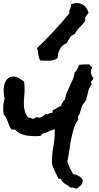

<svg xmlns="http://www.w3.org/2000/svg" viewBox="-65 -1170 629 1223"><path d="M529.3 -671.9Q529.3 -663.1 522 -657.2Q514.6 -651.4 514.6 -648.4Q514.6 -642.6 516.6 -640.1Q518.6 -637.7 518.6 -634.8V-629.9Q508.8 -620.1 503.9 -608.9Q499 -597.7 496.1 -585.4Q493.2 -573.2 490.7 -560.5Q488.3 -547.9 484.4 -536.1Q479.5 -524.4 471.7 -516.1Q463.9 -507.8 459 -497.1Q451.2 -479.5 447.3 -460.9Q443.4 -442.4 430.7 -426.8V-421.9Q429.7 -415 434.6 -410.2Q416 -385.7 405.3 -352.1Q394.5 -318.4 387.7 -281.7Q380.9 -245.1 376 -208.5Q371.1 -171.9 364.3 -142.6Q369.1 -121.1 379.4 -102.1Q389.6 -83 399.4 -62.5Q418.9 -57.6 437 -48.8Q455.1 -40 462.9 -20.5Q460.9 -1 450.2 9.8Q439.5 20.5 423.8 32.2Q413.1 28.3 406.2 25.9Q399.4 23.4 385.7 25.4Q367.2 10.7 351.1 2Q335 -6.8 322.3 -28.3Q320.3 -31.2 316.4 -31.2H307.6Q302.7 -43 295.9 -56.2Q289.1 -69.3 282.2 -83.5Q275.4 -97.7 270.5 -111.8Q265.6 -126 265.6 -137.7Q265.6 -187.5 274.9 -236.8Q284.2 -286.1 284.2 -336.9V-346.7Q264.6 -341.8 245.6 -333Q226.6 -324.2 207 -319.3Q200.2 -317.4 199.2 -312.5Q198.2 -307.6 193.4 -304.7Q183.6 -303.7 174.8 -303.2Q166 -302.7 158.2 -302.7Q141.6 -302.7 123.5 -304.2Q105.5 -305.7 87.9 -310.5Q70.3 -315.4 55.2 -324.2Q40 -333 28.3 -346.7Q26.4 -345.7 23.4 -344.7Q20.5 -343.8 17.6 -343.8Q14.6 -343.8 11.7 -344.7Q8.8 -345.7 6.8 -346.7Q-1 -357.4 -5.9 -370.1L-15.6 -395.5Q-20.5 -408.2 -26.4 -419.9Q-32.2 -431.6 -42 -441.4Q-44.9 -459 -44.9 -475.6Q-44.9 -493.2 -42.5 -509.8Q-40 -526.4 -35.2 -543Q-39.1 -554.7 -40.5 -567.4Q-42 -580.1 -42 -592.8Q-42 -607.4 -39.1 -623Q-36.1 -638.7 -29.3 -651.9Q-22.5 -665 -10.3 -673.8Q2 -682.6 19.5 -682.6Q39.1 -682.6 55.7 -672.4Q72.3 -662.1 87.9 -651.4Q89.8 -639.6 90.8 -628.4Q91.8 -617.2 91.8 -604.5Q91.8 -581.1 89.4 -557.1Q86.9 -533.2 86.9 -508.8Q86.9 -483.4 93.3 -461.4Q99.6 -439.5 116.2 -419.9H120.1Q127.9 -420.9 133.8 -417Q139.6 -413.1 147.5 -413.1Q154.3 -413.1 158.2 -418.5Q162.1 -423.8 168 -423.8Q173.8 -423.8 176.8 -421.9Q179.7 -419.9 181.6 -419.9Q192.4 -419.9 206.1 -427.7Q219.7 -435.5 223.6 -445.3Q227.5 -442.4 233.4 -442.4Q241.2 -442.4 248 -447.3Q254.9 -452.1 265.6 -452.1Q271.5 -452.1 270 -459.5Q268.6 -466.8 273.4 -468.8Q285.2 -473.6 299.3 -482.9Q313.5 -492.2 322.3 -494.1Q327.1 -506.8 334.5 -518.1Q341.8 -529.3 349.6 -539.1Q352.5 -561.5 361.3 -582Q370.1 -602.5 379.9 -623Q389.6 -643.6 398.4 -664.1Q407.2 -684.6 410.2 -707Q420.9 -717.8 427.2 -730.5Q433.6 -743.2 438.5 -755.9Q448.2 -758.8 462.9 -759.3Q477.5 -759.8 488.3 -759.8H504.9Q507.8 -753.9 512.7 -749L522.5 -739.3Q513.7 -725.6 513.7 -711.9Q513.7 -701.2 518.6 -690.9Q523.4 -680.7 529.3 -671.9ZM499 -1089.8Q495.1 -1082 490.7 -1077.1Q486.3 -1072.3 482.9 -1066.9Q479.5 -1061.5 478 -1054.7Q476.6 -1047.9 477.5 -1037.1Q470.7 -1025.4 461.4 -1015.6Q452.1 -1005.9 442.9 -996.6Q433.6 -987.3 425.3 -976.6Q417 -965.8 412.1 -953.1Q389.6 -946.3 379.4 -929.2Q369.1 -912.1 359.4 -894.5Q331.1 -884.8 316.9 -857.4Q302.7 -830.1 302.7 -802.7Q290 -789.1 271.5 -786.1Q252.9 -783.2 236.3 -783.2Q224.6 -783.2 213.4 -783.7Q202.1 -784.2 191.4 -785.2Q185.5 -793.9 183.1 -803.7Q180.7 -813.5 179.2 -823.7Q177.7 -834 176.3 -843.8Q174.8 -853.5 169.9 -862.3Q225.6 -915 276.9 -970.7Q328.1 -1026.4 377 -1085.9Q376 -1088.9 376 -1094.7Q376 -1101.6 378.4 -1106.9Q380.9 -1112.3 382.8 -1117.2Q384.8 -1122.1 386.2 -1127.9Q387.7 -1133.8 386.7 -1142.6Q405.3 -1150.4 423.8 -1150.4Q452.1 -1150.4 471.7 -1133.3Q491.2 -1116.2 499 -1089.8Z"/></svg>

Font: RockSalt
Style: Regular
Weight: 400
Designer: Squid
Foundry: Font Diner, Inc DBA Sideshow
Version: Version 1.000